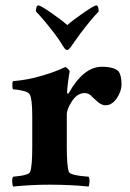

<svg xmlns="http://www.w3.org/2000/svg" viewBox="-20 -682 478 706"><path d="M227.5 -589.8Q250 -609.4 288.1 -635.7Q326.2 -662.1 334 -662.1Q342.8 -662.1 342.8 -639.6Q318.4 -615.2 275.4 -558.6Q265.6 -545.9 253.9 -528.8Q242.2 -511.7 239.3 -507.8Q231.4 -498 227.5 -498Q220.7 -498 214.8 -507.8Q197.3 -537.1 176.8 -563.5Q135.7 -616.2 112.3 -639.6Q112.3 -662.1 121.1 -662.1Q128.9 -662.1 167 -635.7Q205.1 -609.4 227.5 -589.8ZM354.5 -436.5Q398.4 -436.5 416 -419.9Q426.8 -404.3 426.8 -372.1Q426.8 -345.7 409.2 -320.3Q391.6 -294.9 368.2 -294.9Q363.3 -294.9 358.4 -296.4Q353.5 -297.9 348.6 -300.8Q343.8 -303.7 340.8 -306.2Q337.9 -308.6 333 -313Q328.1 -317.4 326.2 -319.3Q324.2 -321.3 320.8 -324.2Q317.4 -327.1 315.9 -329.1Q314.5 -331.1 311 -333.5Q307.6 -335.9 305.2 -336.9Q302.7 -337.9 298.8 -338.9Q294.9 -339.8 291 -339.8Q264.6 -339.8 245.1 -310.5Q225.6 -281.2 225.6 -260.7V-141.6Q225.6 -69.3 233.4 -49.8Q238.3 -37.1 305.7 -32.2Q309.6 -27.3 309.1 -14.2Q308.6 -1 305.7 3.9Q239.3 -2.9 162.1 -2.9Q94.7 -2.9 28.3 3.9Q25.4 -1 24.9 -14.2Q24.4 -27.3 28.3 -32.2Q85.9 -37.1 90.8 -49.8Q98.6 -69.3 98.6 -141.6V-253.9Q98.6 -317.4 89.8 -334Q85 -343.8 62.5 -348.6Q40 -353.5 28.3 -353.5Q25.4 -355.5 25.4 -369.6Q25.4 -383.8 29.3 -383.8Q80.1 -387.7 133.3 -403.3Q186.5 -418.9 219.7 -435.5Q224.6 -434.6 230.5 -428.2Q236.3 -421.9 236.3 -418.9Q234.4 -413.1 230.5 -382.8Q226.6 -352.5 226.6 -341.8Q226.6 -338.9 229 -337.9Q231.4 -336.9 232.4 -338.9Q287.1 -436.5 354.5 -436.5Z"/></svg>

Font: Crimson
Style: Bold
Weight: 700
Version: Version 0.8 ; ttfautohint (v1.00) -l 8 -r 50 -G 200 -x 14 -D